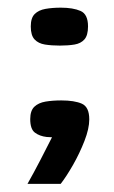

<svg xmlns="http://www.w3.org/2000/svg" viewBox="-20 -351 291 491"><path d="M58.7 -283.4Q58.7 -305.2 68.8 -315.2Q78.9 -325.2 96.4 -328.3Q114 -331.4 135.5 -331.4Q166.9 -331.4 186 -323Q205.1 -314.7 205.1 -283.4Q205.1 -260.6 195.9 -250.2Q186.7 -239.8 170.5 -237.1Q154.3 -234.4 133.1 -234.4Q111.9 -234.4 95 -237.1Q78.1 -239.8 68.4 -250.2Q58.7 -260.6 58.7 -283.4ZM50.3 119.2Q67.2 89.2 83.4 57.9Q99.6 26.6 113 0Q109.9 0 106.7 -0.3Q103.4 -0.7 99.4 -0.7Q81.3 -2.8 69.3 -11.8Q57.3 -20.8 57.3 -46.3Q57.3 -68 67.9 -78.1Q78.4 -88.1 96.5 -91.2Q114.6 -94.2 136.7 -94.2Q170.4 -94.2 189.4 -85.8Q208.3 -77.3 208.3 -45.7Q208.3 -22.3 196 9.4Q183.6 41.2 166.6 71Q149.5 100.8 135.2 119.2Z"/></svg>

Font: Genos Thin
Style: Regular
Weight: 100
Designer: Robert E. Leuschke
Foundry: Robert E. Leuschke
Version: Version 1.010